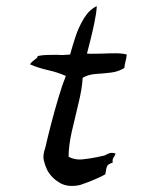

<svg xmlns="http://www.w3.org/2000/svg" viewBox="-20 -604 518 627"><path d="M394 -426Q393 -416 390 -404Q387 -392 386 -382Q367 -370 342.5 -367Q318 -364 293.5 -362.5Q269 -361 250 -350Q248 -314 236.5 -267.5Q225 -221 214.5 -174.5Q204 -128 204 -92Q225 -81 249 -83.5Q273 -86 298 -91Q302 -92 306.5 -93Q311 -94 316 -95Q320 -95 327 -99Q332 -102 338.5 -104Q345 -106 357 -103Q357 -99 353 -93Q350 -89 348.5 -85Q347 -81 348 -73Q333 -68 330 -62Q327 -56 326 -46Q325 -44 325 -41Q325 -38 324 -35Q318 -31 300.5 -23Q283 -15 265.5 -8.5Q248 -2 242 0Q202 9 175 -7Q148 -23 134 -49Q127 -64 123 -80.5Q119 -97 128 -122Q135 -153 146.5 -197.5Q158 -242 171 -285.5Q184 -329 195 -356Q168 -368 136.5 -375Q105 -382 78 -394Q81 -399 85 -402.5Q89 -406 93 -409Q104 -416 103 -421Q116 -424 132.5 -424.5Q149 -425 166 -425Q178 -424 189.5 -424.5Q201 -425 209 -426Q216 -452 226.5 -484Q237 -516 254 -544Q271 -572 296 -584Q295 -562 288.5 -531Q282 -500 275 -472Q268 -444 264 -429Q276 -428 288.5 -428.5Q301 -429 315 -429Q337 -430 358 -430Q379 -430 394 -426Z"/></svg>

Font: Yuji Boku
Style: Regular
Weight: 400
Designer: Kataoka Yuji
Foundry: Kinuta Font Factory
Version: Version 3.002